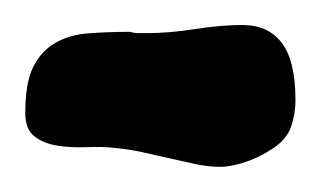

<svg xmlns="http://www.w3.org/2000/svg" viewBox="-20 -742 254 152"><path d="M209 -638.2Q205.1 -630.9 197.8 -625.7Q190.4 -620.6 182.4 -616.9Q174.3 -613.3 166.7 -611.6Q159.2 -609.9 154.8 -609.9Q145 -609.9 134.8 -612.1Q124.5 -614.3 114 -616.7Q103.5 -619.1 92.3 -621.6Q81.1 -624 69.8 -625Q60.5 -626 48.3 -625.5Q36.1 -625 25.4 -626.7Q14.6 -628.4 7.3 -634Q0 -639.6 0 -652.8Q0 -676.3 6.3 -689Q12.7 -701.7 23.7 -708Q34.7 -714.4 49.8 -715.6Q64.9 -716.8 83 -716.8Q85.9 -715.8 89.6 -715.8Q93.3 -715.8 97.2 -715.8Q113.8 -715.8 134.5 -719Q155.3 -722.2 171.9 -722.2Q192.4 -722.2 203.1 -708Q213.9 -693.8 213.9 -663.1Q213.9 -649.4 209 -638.2Z"/></svg>

Font: Freckle Face
Style: Regular
Weight: 400
Designer: Astigmatic (AOETI)
Foundry: Astigmatic (AOETI)
Version: Version 1.000